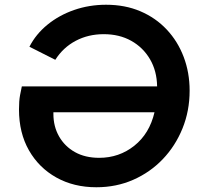

<svg xmlns="http://www.w3.org/2000/svg" viewBox="-20 -777 855 809"><path d="M386 12Q291 12 217.5 -29Q144 -70 102 -143.5Q60 -217 60 -316Q60 -352 64.5 -376Q69 -400 72 -413H642Q641 -478 612 -527.5Q583 -577 533 -605Q483 -633 417 -633Q352 -633 299 -605Q246 -577 213 -525L104 -580Q131 -633 180 -673Q229 -713 292.5 -735Q356 -757 427 -757Q507 -757 571.5 -729.5Q636 -702 682.5 -652.5Q729 -603 754 -537Q779 -471 779 -395Q779 -310 749 -236Q719 -162 666 -106.5Q613 -51 541.5 -19.5Q470 12 386 12ZM205 -297Q205 -244 229 -202Q253 -160 296 -136Q339 -112 398 -112Q482 -112 546 -163Q610 -214 631 -304H205Q205 -301 205 -297Z"/></svg>

Font: Plus Jakarta Sans
Style: Bold Italic
Weight: 700
Italic angle: -8°
Designer: Gumpita Rahayu
Foundry: Tokotype
Version: Version 2.071; ttfautohint (v1.8.4.7-5d5b);gftools[0.9.29]